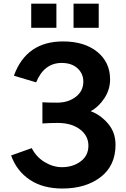

<svg xmlns="http://www.w3.org/2000/svg" viewBox="-20 -1035 706 1072"><path d="M154.3 -879.9V-1014.5H294.9V-879.9ZM390.6 -879.9V-1014.5H531.2V-879.9ZM42 -167 157.2 -208Q182.6 -158.2 229.5 -129.9Q276.4 -101.6 326.2 -101.6Q386.7 -101.6 430.2 -133.8Q473.6 -166 473.6 -221.7Q473.6 -277.3 426.3 -313Q378.9 -348.6 302.7 -348.6Q259.8 -348.6 216.8 -345.7V-463.9Q244.1 -461.9 299.8 -461.9Q360.4 -461.9 402.8 -494.1Q445.3 -526.4 445.3 -579.1Q445.3 -624 412.6 -653.8Q379.9 -683.6 324.2 -683.6Q226.6 -683.6 181.6 -575.2L57.6 -612.3Q127 -803.7 332 -803.7Q451.2 -803.7 522.9 -745.6Q594.7 -687.5 594.7 -591.8Q594.7 -535.2 563 -486.8Q531.2 -438.5 486.3 -414.1Q540 -394.5 582.5 -345.7Q625 -296.9 625 -226.6Q625 -110.4 542 -46.4Q459 17.6 328.1 17.6Q219.7 17.6 146.5 -31.2Q73.2 -80.1 42 -167Z"/></svg>

Font: Gothic A1 ExtraBold
Style: Regular
Weight: 800
Designer: HanYang I&C Co.,Ltd.
Foundry: HanYang I&C Co.,Ltd.
Version: Version 2.50